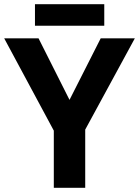

<svg xmlns="http://www.w3.org/2000/svg" viewBox="-20 -897 664 917"><path d="M312 -420 461 -714H624L387 -278V0H237V-273L0 -714H164ZM478 -877V-774H147V-877Z"/></svg>

Font: Noto IKEA Latin
Style: Bold
Weight: 700
Designer: Monotype Design Team
Foundry: Monotype Imaging Inc.
Version: Version 1.0